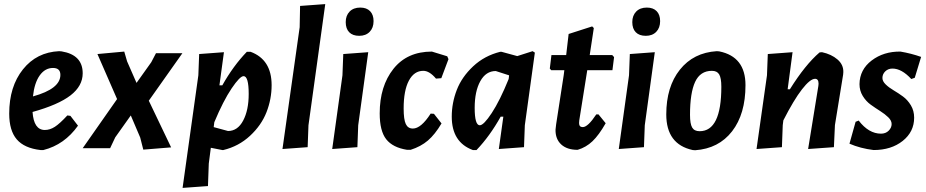

<svg xmlns="http://www.w3.org/2000/svg" viewBox="-20 -724 4525 938"><path d="M361 -110Q295 -17 192 9H178Q99 0 62 -43Q25 -86 25 -169Q25 -301 92 -385Q159 -469 269 -474L281 -473Q384 -456 384 -366Q384 -304 324.5 -258Q265 -212 139 -177Q145 -89 199 -89Q224 -89 248 -104.5Q272 -120 309 -160L324 -158ZM239 -392Q200 -392 174 -355.5Q148 -319 141 -253Q275 -290 275 -358Q275 -392 239 -392Z M707 -232 816 -4 680 7 665 -52 619 -160 543 -53 518 0H384L552 -240L456 -460L587 -472L601 -424L647 -319L719 -420L742 -464H871Z M1074 -469 1052 -307H1066Q1120 -403 1186 -471H1204Q1307 -433 1307 -308Q1307 -240 1282 -176Q1257 -112 1201.5 -60.5Q1146 -9 1071 9H1066L1010 -2L1000 75L996 185L872 194L949 -356L953 -460ZM1170 -352Q1152 -352 1111.5 -292Q1071 -232 1027 -127L1024 -103L1094 -84Q1141 -84 1168 -135Q1195 -186 1195 -265Q1195 -352 1170 -352Z M1569 -704 1487 -112 1483 -5 1360 4 1444 -591 1446 -695Z M1740 -687Q1771 -687 1788 -669.5Q1805 -652 1805 -621Q1805 -588 1786 -568.5Q1767 -549 1735 -549Q1703 -549 1686 -566.5Q1669 -584 1669 -616Q1669 -648 1688 -667.5Q1707 -687 1740 -687ZM1779 -469 1730 -112 1726 -5 1603 4 1653 -356 1657 -460Z M2090 -472 2165 -449 2171 -435 2136 -342 2110 -340Q2078 -378 2048 -378Q2003 -378 1977.5 -330Q1952 -282 1952 -194Q1952 -140 1962.5 -118Q1973 -96 1997 -96Q2037 -96 2084 -169L2100 -168L2137 -121Q2105 -67 2070.5 -37.5Q2036 -8 1986 8H1969Q1899 -3 1867 -43.5Q1835 -84 1835 -170Q1835 -303 1902 -387.5Q1969 -472 2090 -472Z M2424 -471H2430L2507 -450L2582 -474L2593 -467L2544 -112L2540 -5L2417 4L2439 -154H2426Q2373 -59 2308 9H2290Q2187 -29 2187 -154Q2187 -221 2211.5 -284.5Q2236 -348 2291.5 -400Q2347 -452 2424 -471ZM2299 -197Q2299 -112 2324 -112Q2343 -112 2382.5 -172Q2422 -232 2465 -338L2467 -354V-356L2402 -377Q2354 -377 2326.5 -327.5Q2299 -278 2299 -197Z M2802 8Q2750 8 2721.5 -18.5Q2693 -45 2694 -91L2697 -117L2734 -357L2737 -381H2673L2666 -389L2674 -455H2746L2758 -558L2873 -595L2881 -587L2861 -455H2971L2980 -445L2972 -381H2849L2810 -136L2809 -123Q2809 -103 2827 -103Q2852 -103 2893 -165H2904L2939 -122Q2906 -64 2874.5 -34Q2843 -4 2802 8Z M3140 -687Q3171 -687 3188 -669.5Q3205 -652 3205 -621Q3205 -588 3186 -568.5Q3167 -549 3135 -549Q3103 -549 3086 -566.5Q3069 -584 3069 -616Q3069 -648 3088 -667.5Q3107 -687 3140 -687ZM3179 -469 3130 -112 3126 -5 3003 4 3053 -356 3057 -460Z M3482 -474 3494 -473Q3622 -447 3622 -308Q3622 -167 3556.5 -82.5Q3491 2 3376 10L3364 9Q3235 -19 3235 -165Q3235 -300 3301.5 -383.5Q3368 -467 3482 -474ZM3458 -378Q3401 -378 3376 -324Q3351 -270 3351 -163Q3351 -119 3361.5 -101Q3372 -83 3398 -83Q3504 -83 3504 -300Q3504 -343 3493.5 -360.5Q3483 -378 3458 -378Z M3676 4 3727 -356 3731 -460 3852 -469 3828 -288H3839Q3914 -408 3984 -468L3996 -469Q4042 -459 4071.5 -433.5Q4101 -408 4100 -372L4099 -359L4059 -113L4054 -5L3928 4L3978 -304L3979 -315Q3979 -339 3962 -339Q3938 -339 3898 -287.5Q3858 -236 3807 -136L3804 -112L3800 -5Z M4379 -472Q4432 -463 4480 -446L4449 -344L4432 -338Q4385 -389 4340 -389Q4319 -389 4305 -375.5Q4291 -362 4291 -343Q4291 -327 4307 -311.5Q4323 -296 4346 -282.5Q4369 -269 4391.5 -252.5Q4414 -236 4430 -209.5Q4446 -183 4446 -149Q4446 -80 4390 -35.5Q4334 9 4248 9Q4183 1 4130 -22L4160 -129L4175 -135Q4224 -71 4284 -71Q4307 -71 4321.5 -85.5Q4336 -100 4336 -118Q4336 -135 4319.5 -151Q4303 -167 4280 -181.5Q4257 -196 4234 -212.5Q4211 -229 4195 -255Q4179 -281 4179 -313Q4180 -384 4238.5 -428.5Q4297 -473 4379 -472Z"/></svg>

Font: Alegreya Sans SC
Style: Bold Italic
Weight: 700
Italic angle: -7°
Designer: Juan Pablo del Peral
Foundry: Huerta Tipografica
Version: Version 2.007